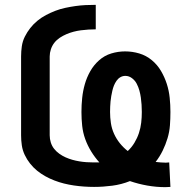

<svg xmlns="http://www.w3.org/2000/svg" viewBox="-20 -763 790 792"><path d="M662 9Q625 9 588 2.5Q551 -4 516 -16Q481 -2 443 3Q405 8 368 8Q347 8 326 6.5Q305 5 284.5 2Q264 -1 244 -6Q224 -11 204.5 -18.5Q185 -26 167 -36Q149 -46 133 -59Q117 -72 104 -88.5Q91 -105 82 -124Q73 -143 70 -163.5Q67 -184 67 -205V-530Q67 -551 70 -572Q73 -593 82.5 -612Q92 -631 105 -647.5Q118 -664 134.5 -677.5Q151 -691 170 -701Q189 -711 208.5 -718.5Q228 -726 249 -730.5Q270 -735 291 -738Q312 -741 333 -742Q354 -743 375 -743V-642Q360 -642 344.5 -641Q329 -640 313.5 -638Q298 -636 283 -632Q268 -628 254 -622Q240 -616 227 -607.5Q214 -599 204.5 -587Q195 -575 190 -560Q185 -545 185 -530V-205Q185 -190 189.5 -175.5Q194 -161 203 -149.5Q212 -138 224.5 -129Q237 -120 250.5 -114Q264 -108 278 -104Q292 -100 307 -97.5Q322 -95 337 -94Q352 -93 366 -93Q372 -93 378 -93Q384 -93 390 -93Q371 -114 356 -138.5Q341 -163 331.5 -189.5Q322 -216 319 -244Q316 -272 316 -301Q316 -330 319 -359Q322 -388 330 -416Q338 -444 352.5 -469.5Q367 -495 389 -514.5Q411 -534 439 -542.5Q467 -551 496 -551Q526 -551 554.5 -542.5Q583 -534 606 -515Q629 -496 644 -470.5Q659 -445 668 -417Q677 -389 680 -359.5Q683 -330 683 -301Q683 -273 681 -246Q679 -219 671 -192.5Q663 -166 651 -141.5Q639 -117 622 -95Q632 -94 642.5 -93Q653 -92 664 -92Q667 -92 670.5 -92.5Q674 -93 678 -93L683 8Q678 8 672.5 8.5Q667 9 662 9ZM507 -140Q523 -155 534.5 -174Q546 -193 553 -214Q560 -235 562.5 -257Q565 -279 565 -301Q565 -316 564 -331Q563 -346 561 -360.5Q559 -375 555 -389.5Q551 -404 544 -417.5Q537 -431 524.5 -440.5Q512 -450 497 -450Q486 -450 476.5 -444.5Q467 -439 460.5 -429.5Q454 -420 450 -410Q446 -400 443.5 -389Q441 -378 439 -367Q437 -356 436 -345Q435 -334 434.5 -323Q434 -312 434 -301Q434 -278 437.5 -255Q441 -232 450.5 -211Q460 -190 474.5 -172Q489 -154 507 -140Z"/></svg>

Font: Zed Sans Extended
Style: Bold
Weight: 700
Width: 7
Designer: Belleve Invis
Foundry: Belleve Invis
Version: Version 1.0.0; ttfautohint (v1.8.4)